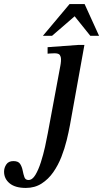

<svg xmlns="http://www.w3.org/2000/svg" viewBox="-169 -697 507 944"><path d="M-42 227Q-94 227 -121.5 204.5Q-149 182 -149 147Q-149 128 -138 111.5Q-127 95 -103 95Q-79 95 -70 109Q-61 123 -57.5 141.5Q-54 160 -49 174Q-44 188 -29 188Q-10 188 5 163Q20 138 32 100.5Q44 63 52.5 24.5Q61 -14 66 -42L128 -375Q128 -375 129.5 -384.5Q131 -394 131 -407Q131 -417 125.5 -426Q120 -435 99 -435Q87 -435 76 -434Q65 -433 65 -433V-465L215 -476H246L175 -82Q169 -49 159 -8Q149 33 133 74Q117 115 93 149.5Q69 184 35.5 205.5Q2 227 -42 227ZM87 -521H42L173 -677H247L318 -521H275L198 -617Z"/></svg>

Font: STIX Two Text Medium
Style: Italic
Weight: 500
Italic angle: -12°
Designer: Ross Mills, John Hudson & Paul Hanslow, Tiro Typeworks Ltd; with prior portions MicroPress Inc. and Coen Hoffman, Elsevi
Foundry: Tiro Typeworks Ltd
Version: Version 2.13 b171